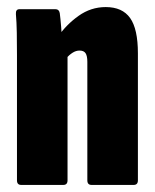

<svg xmlns="http://www.w3.org/2000/svg" viewBox="-20 -523 438 543"><path d="M239 0Q227 0 227 -13V-348Q227 -365 222 -372.5Q217 -380 205 -380Q195 -380 185.5 -374Q176 -368 167 -358L144 -419Q167 -453 202 -478Q237 -503 279 -503Q326 -503 348 -472Q370 -441 370 -372V-13Q370 0 358 0ZM40 0Q28 0 28 -13V-368Q28 -401 27.5 -430.5Q27 -460 25 -483Q24 -497 35 -497H137Q147 -497 149 -486Q151 -471 153 -446.5Q155 -422 155 -403L171 -370V-13Q171 0 159 0Z"/></svg>

Font: Sofia Sans Extra Condensed Black
Style: Regular
Weight: 900
Designer: Botio Nikoltchev, Ani Petrova
Foundry: lettersoup
Version: Version 4.101